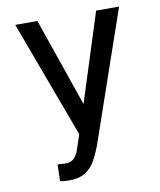

<svg xmlns="http://www.w3.org/2000/svg" viewBox="-82 -776 711 852"><g transform="rotate(-10 274.0 -350.5)"><path d="M282.2 -312.5 409.2 -710.9H512.7L308.1 -118.7Q285.6 -61.5 267.8 -38.3Q250 -15.1 225.1 -2.4Q200.2 10.3 162.6 10.3Q128.9 10.3 120.1 5.9L122.1 -68.4L160.6 -66.4Q199.7 -66.4 216.8 -113.8L240.2 -183.6L44.9 -710.9H144.5Z"/></g></svg>

Font: Roboto Condensed
Style: Regular
Weight: 400
Designer: Google
Version: Version 2.001047; 2015